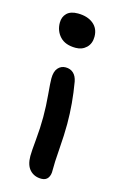

<svg xmlns="http://www.w3.org/2000/svg" viewBox="-113 -552 510 823"><g transform="rotate(15 141.5 -140.5)"><path d="M154.8 -357.9Q108.9 -357.9 85.4 -383.1Q62 -408.2 62 -444.8Q62 -470.7 78.4 -486.8Q94.7 -502.9 127 -502.9Q169.4 -502.9 195.3 -482.2Q221.2 -461.4 221.2 -424.8Q221.2 -394 202.4 -376Q183.6 -357.9 154.8 -357.9ZM158.2 222.2Q126.5 222.2 107.2 201.4Q87.9 180.7 87.9 140.1Q87.9 119.1 93 66.2Q98.1 13.2 98.1 -35.2Q98.1 -83.5 93.5 -134.3Q88.9 -185.1 88.9 -204.1Q88.9 -235.4 102.3 -250.7Q115.7 -266.1 136.2 -266.1Q157.2 -266.1 170.9 -253.4Q184.6 -240.7 189 -216.8Q205.1 -123.5 205.1 -33.2Q205.1 14.2 200.2 78.6Q195.3 143.1 195.8 173.8Q196.8 195.3 187.5 208.7Q178.2 222.2 158.2 222.2Z"/></g></svg>

Font: Shantell Sans Irregular
Style: Regular
Weight: 500
Designer: Stephen Nixon, Anya Danilova, Shantell Martin
Foundry: Arrow Type
Version: Version 1.006;[9816181b4]